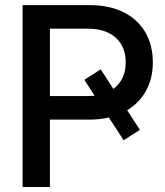

<svg xmlns="http://www.w3.org/2000/svg" viewBox="-20 -748 661 768"><path d="M382.8 -470.7 539.6 -228.5 474.6 -187 317.4 -428.7ZM70.3 0V-727.5H337.9Q417.5 -727.5 474.1 -699.2Q530.8 -670.9 561 -619.4Q591.3 -567.9 591.3 -498.5Q591.3 -429.7 560.3 -378.2Q529.3 -326.7 472.2 -298.1Q415 -269.5 335.4 -269.5H132.8V-363.8H331.5Q379.9 -363.8 413.6 -380.4Q447.3 -397 465.1 -427.5Q482.9 -458 482.9 -498.5Q482.9 -540 465.1 -570.1Q447.3 -600.1 413.6 -616.7Q379.9 -633.3 331.1 -633.3H179.7V0Z"/></svg>

Font: Inter 28pt Medium
Style: Regular
Weight: 500
Designer: Rasmus Andersson
Foundry: rsms
Version: Version 4.001;git-66647c0bb